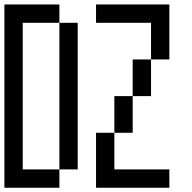

<svg xmlns="http://www.w3.org/2000/svg" viewBox="-20 -937 873 873"><path d="M750 -916.7V-666.7H666.7V-833.3H416.7V-916.7ZM0 -83.3V-916.7H250V-833.3H83.3V-166.7H250V-83.3ZM750 -166.7V-83.3H416.7V-333.3H500V-166.7ZM333.3 -166.7H250V-833.3H333.3ZM500 -333.3V-500H583.3V-333.3ZM666.7 -500H583.3V-666.7H666.7Z"/></svg>

Font: Galmuri11 Condensed
Style: Regular
Weight: 400
Width: 3
Designer: Lee Minseo (quiple)
Version: Version 2.399;hotconv 1.1.1;makeotfexe 2.6.0 DEVELOPMENT